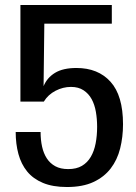

<svg xmlns="http://www.w3.org/2000/svg" viewBox="-20 -740 547 771"><path d="M155 -394Q169 -428 201 -447.5Q233 -467 287 -467Q374 -467 424 -411.5Q474 -356 474 -241Q474 -190 462.5 -144Q451 -98 424.5 -63.5Q398 -29 355 -9Q312 11 249 11Q192 11 152.5 -5.5Q113 -22 89 -51.5Q65 -81 54 -121.5Q43 -162 43 -210H143Q143 -178 149 -151Q155 -124 168 -104Q181 -84 202 -72.5Q223 -61 254 -61Q287 -61 309 -74Q331 -87 344.5 -110Q358 -133 364 -164Q370 -195 370 -231Q370 -262 365 -291Q360 -320 348 -342Q336 -364 315.5 -377.5Q295 -391 265 -391Q233 -391 203 -375.5Q173 -360 156 -332H62V-720H429V-645H158Z"/></svg>

Font: Hermeneus One
Style: Regular
Weight: 400
Designer: Rodrigo Fuenzalida, Pablo Impallari
Foundry: Pablo Impallari, Rodrigo Fuenzalida
Version: Version 1.002; ttfautohint (v0.93) -l 8 -r 50 -G 200 -x 14 -